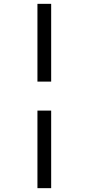

<svg xmlns="http://www.w3.org/2000/svg" viewBox="-20 -889 462 1000"><path d="M246.5 -869V-464H175V-869ZM246.5 -313V91H175V-313Z"/></svg>

Font: Merriweather 20pt Light
Style: Regular
Weight: 300
Version: Version 2.100